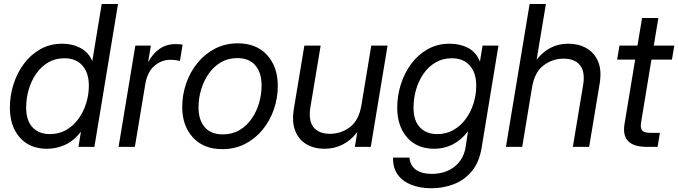

<svg xmlns="http://www.w3.org/2000/svg" viewBox="-20 -748 3455 978"><path d="M219.2 9.8Q130.9 9.8 80.6 -47.9Q30.3 -105.5 30.3 -199.7Q30.3 -260.3 48.6 -318.1Q66.9 -376 101.6 -422.9Q136.2 -469.7 185.8 -497.6Q235.4 -525.4 297.4 -525.4Q349.6 -525.4 390.9 -502.9Q432.1 -480.5 449.7 -437H450.2L498 -727.5H581.1L460.9 0H379.9L392.1 -76.7H391.6Q356.4 -30.8 312 -10.5Q267.6 9.8 219.2 9.8ZM233.9 -64.9Q280.3 -64.9 316.9 -85.9Q353.5 -106.9 379.4 -142.3Q405.3 -177.7 418.9 -221.7Q432.6 -265.6 432.6 -311.5Q432.6 -376.5 400.1 -413.8Q367.7 -451.2 308.1 -451.2Q261.2 -451.2 225.1 -429.7Q189 -408.2 164.1 -372.3Q139.2 -336.4 126.2 -291.7Q113.3 -247.1 113.3 -200.2Q113.3 -133.3 146 -99.1Q178.7 -64.9 233.9 -64.9Z M584 0 669.4 -515.6H748.5L734.9 -434.6H736.8Q757.8 -474.6 792.5 -499Q827.1 -523.4 875.5 -523.4Q886.7 -523.4 896 -522.5Q905.3 -521.5 910.2 -520.5L896.5 -437.5Q891.6 -439 878.2 -441.2Q864.7 -443.4 846.7 -443.4Q803.7 -443.4 767.1 -413.1Q730.5 -382.8 719.7 -317.4L667 0Z M1112.3 11.7Q1017.1 11.7 962.6 -47.9Q908.2 -107.4 908.2 -203.1Q908.2 -264.6 928.2 -322.8Q948.2 -380.9 985.6 -427Q1022.9 -473.1 1075.2 -500.2Q1127.4 -527.3 1191.4 -527.3Q1286.6 -527.3 1340.8 -467.3Q1395 -407.2 1395 -310.5Q1395 -248.5 1375 -190.7Q1355 -132.8 1317.6 -87.2Q1280.3 -41.5 1228.3 -14.9Q1176.3 11.7 1112.3 11.7ZM1114.7 -63.5Q1163.1 -63.5 1200 -85.2Q1236.8 -106.9 1262 -143.3Q1287.1 -179.7 1299.8 -223.9Q1312.5 -268.1 1312.5 -312.5Q1312.5 -377.4 1280.8 -414.8Q1249 -452.1 1189 -452.1Q1142.1 -452.1 1105.5 -430.7Q1068.8 -409.2 1043.5 -373Q1018.1 -336.9 1004.6 -292.2Q991.2 -247.6 991.2 -201.2Q991.2 -137.2 1022.7 -100.3Q1054.2 -63.5 1114.7 -63.5Z M1632.8 9.8Q1581.1 9.8 1541.5 -12.9Q1502 -35.6 1483.9 -81.3Q1465.8 -127 1477.1 -195.3L1530.3 -515.6H1613.3L1561 -201.2Q1550.3 -134.3 1576.9 -100.3Q1603.5 -66.4 1661.1 -66.4Q1717.8 -66.4 1763.2 -101.1Q1808.6 -135.7 1821.3 -213.9L1871.1 -515.6H1954.1L1868.7 0H1787.6L1799.8 -75.2Q1766.1 -31.7 1723.9 -11Q1681.6 9.8 1632.8 9.8Z M2177.7 210.9Q2119.6 210.9 2074.7 193.1Q2029.8 175.3 2005.1 140.4Q1980.5 105.5 1982.4 54.7H2065.4Q2069.3 96.2 2099.1 116.9Q2128.9 137.7 2179.2 137.7Q2249 137.7 2295.9 100.3Q2342.8 63 2352.5 -2.9L2363.8 -78.1H2363.3Q2327.6 -33.2 2284.7 -11.7Q2241.7 9.8 2192.4 9.8Q2104 9.8 2053.7 -47.9Q2003.4 -105.5 2003.4 -199.7Q2003.4 -260.3 2021.7 -318.1Q2040 -376 2074.7 -422.9Q2109.4 -469.7 2158.9 -497.6Q2208.5 -525.4 2270.5 -525.4Q2322.8 -525.4 2364 -504.2Q2405.3 -482.9 2424.3 -435.1H2424.8L2438 -515.6H2519L2433.6 2.9Q2421.4 79.1 2382.8 124.8Q2344.2 170.4 2290.3 190.7Q2236.3 210.9 2177.7 210.9ZM2207 -64.9Q2253.4 -64.9 2290 -85.9Q2326.7 -106.9 2352.5 -142.3Q2378.4 -177.7 2392.1 -221.7Q2405.8 -265.6 2405.8 -311.5Q2405.8 -376.5 2373.3 -413.8Q2340.8 -451.2 2281.2 -451.2Q2234.4 -451.2 2198.2 -429.7Q2162.1 -408.2 2137.2 -372.3Q2112.3 -336.4 2099.4 -291.7Q2086.4 -247.1 2086.4 -200.2Q2086.4 -133.3 2119.1 -99.1Q2151.9 -64.9 2207 -64.9Z M2689.9 -301.8 2640.1 0H2557.1L2677.7 -727.5H2760.7L2713.4 -443.8Q2777.3 -525.4 2874.5 -525.4Q2926.8 -525.4 2967 -502.7Q3007.3 -480 3026.6 -434.6Q3045.9 -389.2 3034.2 -320.3L2981 0H2897.9L2950.2 -314.5Q2961.4 -381.3 2934.8 -415.3Q2908.2 -449.2 2850.1 -449.2Q2793.9 -449.2 2748.3 -414.6Q2702.6 -379.9 2689.9 -301.8Z M3414.6 -515.6 3402.8 -444.3H3298.3L3245.6 -125Q3240.7 -95.2 3251.2 -83.3Q3261.7 -71.3 3293.5 -71.3H3341.3L3329.6 0H3273.9Q3142.1 0 3161.1 -116.2L3215.3 -444.3H3123.5L3135.3 -515.6H3227.1L3250.5 -656.2H3333.5L3310.1 -515.6Z"/></svg>

Font: Inter Display
Style: Italic
Weight: 400
Italic angle: -9.39999°
Designer: Rasmus Andersson
Foundry: rsms
Version: Version 4.000;git-a52131595